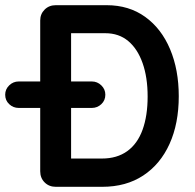

<svg xmlns="http://www.w3.org/2000/svg" viewBox="-75 -720 751 740"><path d="M140 0Q114 0 97 -17Q80 -34 80 -60V-641Q80 -666 97 -683Q114 -700 140 -700H336Q422 -700 484.5 -655Q547 -610 580.5 -530.5Q614 -451 614 -349Q614 -244 578.5 -165.5Q543 -87 477 -43.5Q411 0 319 0ZM199 -109H318Q376 -109 415.5 -137.5Q455 -166 474.5 -220Q494 -274 494 -348Q494 -422 474.5 -477Q455 -532 419 -562Q383 -592 331 -592H199ZM-3 -304Q-24 -304 -39.5 -318.5Q-55 -333 -55 -355Q-55 -376 -39.5 -391Q-24 -406 -3 -406H279Q300 -406 315.5 -391Q331 -376 331 -355Q331 -333 315.5 -318.5Q300 -304 279 -304Z"/></svg>

Font: National Park SemiBold
Style: Regular
Weight: 600
Designer: Andrea Herstowski, Ben Hoepner
Version: Version 1.009